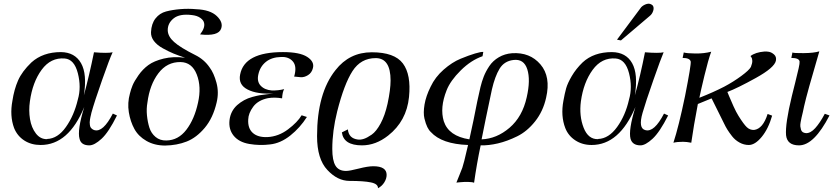

<svg xmlns="http://www.w3.org/2000/svg" viewBox="-20 -757 4447 1021"><path d="M602 -143Q558 -54 520 -19Q482 16 455 16Q411 16 403 -19Q390 -64 428 -188Q345 14 196 14Q146 14 109 -10Q72 -34 55 -76Q31 -141 46 -221Q55 -281 76 -329Q97 -377 147 -425Q208 -480 304 -480Q378 -479 411 -421Q444 -363 426 -250Q454 -353 480 -480L479 -479Q552 -473 579 -479Q564 -448 523 -331.5Q482 -215 466 -157Q466 -156 464 -147.5Q462 -139 461 -135Q460 -131 458.5 -121.5Q457 -112 457 -106.5Q457 -101 458 -93Q459 -85 461.5 -80.5Q464 -76 469.5 -71.5Q475 -67 482 -65Q528 -52 580 -153ZM394 -228Q413 -293 394 -367.5Q375 -442 324 -446Q250 -452 201.5 -386Q153 -320 139 -218Q132 -170 139.5 -124Q147 -78 171 -47Q195 -16 231 -17V-18Q287 -20 330.5 -81.5Q374 -143 394 -228Z M1156 -605Q1142 -563 1044 -574Q1072 -610 1065 -636Q1062 -650 1045 -662Q1028 -674 1000 -677Q935 -685 903 -659Q871 -633 872 -595Q873 -563 906 -533.5Q939 -504 1017 -465Q1066 -441 1095 -398Q1117 -369 1131 -317.5Q1145 -266 1132 -212Q1113 -130 1069 -77.5Q1025 -25 973 -4.5Q921 16 858 17Q802 17 759 -7.5Q716 -32 694.5 -71.5Q673 -111 665 -160.5Q657 -210 671 -260Q676 -281 685 -303Q694 -325 716.5 -357Q739 -389 769 -411Q799 -433 850.5 -445.5Q902 -458 964 -450Q928 -462 903.5 -472Q879 -482 847 -499.5Q815 -517 798.5 -539Q782 -561 783 -586Q785 -631 807 -659Q829 -687 863 -696Q897 -705 939.5 -708.5Q982 -712 1024 -708Q1098 -705 1133 -671.5Q1168 -638 1156 -605ZM1033 -211Q1052 -295 1026.5 -360.5Q1001 -426 940 -427Q868 -428 822 -367Q776 -306 764 -212Q758 -179 761.5 -143.5Q765 -108 774.5 -78Q784 -48 807.5 -28.5Q831 -9 865 -10Q928 -11 971 -67Q1014 -123 1033 -211Z M1644 -395Q1638 -370 1618 -357.5Q1598 -345 1578.5 -346.5Q1559 -348 1543 -350L1544 -349Q1560 -403 1538 -429.5Q1516 -456 1475 -454Q1425 -453 1394 -428Q1363 -403 1354 -362Q1345 -324 1366 -301.5Q1387 -279 1425 -276Q1459 -275 1491 -283Q1482 -268 1480 -234Q1440 -241 1405 -235Q1352 -224 1326.5 -189.5Q1301 -155 1300 -122Q1297 -75 1324 -50.5Q1351 -26 1402 -28Q1461 -31 1511.5 -69Q1562 -107 1584 -144L1612 -135Q1576 -78 1524 -36.5Q1472 5 1416 11Q1361 18 1305.5 8.5Q1250 -1 1222 -36Q1195 -70 1200.5 -118Q1206 -166 1241 -198Q1258 -213 1278 -224Q1298 -235 1322 -241.5Q1346 -248 1360.5 -250.5Q1375 -253 1402 -256Q1429 -259 1434 -260Q1347 -255 1296.5 -281Q1246 -307 1257 -361Q1280 -480 1485 -480Q1574 -480 1613.5 -454.5Q1653 -429 1644 -395Z M2155 -241Q2142 -113 2044 -36Q1978 16 1905 16Q1807 16 1798 -53L1830 -69V-68Q1835 -21 1883 -15Q1897 -13 1914.5 -18.5Q1932 -24 1956.5 -41Q1981 -58 2004 -100.5Q2027 -143 2041 -206Q2057 -281 2057 -329Q2057 -448 1978 -448Q1899 -448 1854.5 -379Q1810 -310 1773 -164Q1747 -60 1747 35Q1747 96 1764 124Q1781 152 1820 152Q1839 152 1887.5 139.5Q1936 127 1965 127Q2036 127 2036 173Q2036 193 2023.5 213Q2011 233 1990 244Q1991 221 1952.5 213Q1914 205 1839 205Q1775 205 1721 147Q1666 89 1666 -33Q1666 -261 1764 -384Q1838 -479 1957 -479Q2078 -479 2122.5 -419.5Q2167 -360 2155 -241Z M2884 -237Q2868 -165 2825.5 -111.5Q2783 -58 2730 -32Q2677 -6 2628 5.5Q2579 17 2536 16Q2515 115 2501 215Q2494 211 2470.5 210.5Q2447 210 2427 212L2407 214Q2416 191 2425.5 168Q2435 145 2438.5 135Q2442 125 2449 98Q2456 71 2469 14Q2329 9 2271 -55Q2261 -64 2252.5 -81Q2244 -98 2237 -127Q2230 -156 2237.5 -201Q2245 -246 2270 -296Q2294 -347 2339 -386.5Q2384 -426 2429 -444.5Q2474 -463 2506 -472.5Q2538 -482 2550 -481L2546 -458Q2485 -437 2430 -382.5Q2375 -328 2355 -277Q2318 -184 2340 -112Q2366 -33 2476 -16Q2478 -26 2498 -118Q2520 -232 2535 -294Q2542 -323 2552.5 -350Q2563 -377 2582 -405.5Q2601 -434 2632.5 -452.5Q2664 -471 2703 -474Q2798 -480 2854 -414.5Q2910 -349 2884 -237ZM2781 -240Q2802 -332 2784 -388.5Q2766 -445 2710 -438Q2661 -432 2636.5 -391.5Q2612 -351 2596 -282Q2591 -259 2582 -215.5Q2573 -172 2563 -125Q2550 -57 2541 -16Q2621 -19 2689.5 -77.5Q2758 -136 2781 -240Z M3533 -143Q3488 -54 3450 -19Q3412 16 3386 16Q3343 16 3333 -19Q3321 -65 3359 -188Q3274 14 3126 14Q3077 14 3039.5 -10.5Q3002 -35 2986 -76Q2961 -141 2976 -221Q2983 -260 2990.5 -287Q2998 -314 3020.5 -352.5Q3043 -391 3078 -425Q3137 -480 3234 -480Q3309 -479 3341.5 -421Q3374 -363 3356 -250Q3385 -353 3410 -480L3409 -479Q3484 -473 3509 -479Q3495 -447 3454 -330Q3413 -213 3397 -157Q3373 -74 3412 -65Q3459 -52 3511 -153ZM3325 -228Q3344 -293 3325 -367.5Q3306 -442 3254 -446Q3180 -452 3131.5 -385.5Q3083 -319 3069 -218Q3059 -141 3083.5 -78Q3108 -15 3161 -17V-18Q3217 -20 3261.5 -81.5Q3306 -143 3325 -228ZM3451 -728Q3459 -717 3453.5 -699.5Q3448 -682 3435 -672L3282 -542L3261 -546L3390 -719Q3402 -731 3419.5 -736Q3437 -741 3451 -728Z M4106 -434Q4098 -397 3999.5 -342.5Q3901 -288 3848 -268L3857 -246Q3866 -224 3880.5 -192Q3895 -160 3907 -141Q3935 -96 3951.5 -80.5Q3968 -65 3990 -66Q4037 -72 4062 -151L4086 -142Q4066 -72 4030.5 -29Q3995 14 3962 14Q3936 14 3912.5 1Q3889 -12 3873 -32.5Q3857 -53 3847.5 -68.5Q3838 -84 3831 -99L3764 -234L3691 -204Q3668 -84 3656 2Q3631 -3 3612 -3Q3581 -3 3561 2Q3589 -83 3623 -247Q3656 -414 3653 -430Q3648 -449 3610 -449L3616 -478Q3632 -473 3678 -472.5Q3724 -472 3762 -482Q3746 -438 3726 -355Q3706 -272 3699 -237Q3775 -267 3831 -296Q3880 -322 3922 -353Q3964 -384 3973 -401Q3981 -421 3980.5 -434Q3980 -447 3975 -453L3971 -459Q3997 -479 4045 -483Q4055 -484 4069 -481.5Q4083 -479 4096.5 -467Q4110 -455 4106 -434Z M4391 -143Q4309 16 4229 16Q4166 16 4160 -38Q4155 -98 4191 -247Q4196 -267 4208.5 -317Q4221 -367 4227 -394Q4233 -421 4232 -430Q4229 -449 4188 -449L4194 -478Q4199 -474 4253.5 -474.5Q4308 -475 4337 -484Q4271 -260 4256 -192Q4254 -180 4249.5 -161.5Q4245 -143 4242.5 -132Q4240 -121 4237.5 -107Q4235 -93 4236 -84.5Q4237 -76 4239.5 -67.5Q4242 -59 4248.5 -54.5Q4255 -50 4266 -49Q4290 -48 4315 -75.5Q4340 -103 4366 -152Z"/></svg>

Font: GFS Artemisia
Style: Italic
Weight: 400
Italic angle: -12°
Designer: Takis Katsoulidis and George D. Matthiopoulos
Foundry: George Matthiopoulos and Takis Katsoulidis
Version: Version 1.0